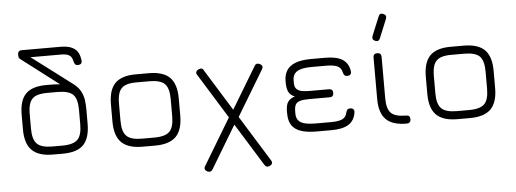

<svg xmlns="http://www.w3.org/2000/svg" viewBox="-56 -887 3353 1248"><g transform="rotate(-5 1620.5 -263.0)"><path d="M325 0C325 0 260.5 0 260.5 0C198 0 152.5 -14.5 123.5 -43.5C94.5 -72 80 -117.5 80 -179.5C80 -179.5 80 -179.5 80 -179.5C80 -179.5 80 -275 80 -275C80 -338 94 -383.5 122.5 -412C150.5 -440 195.5 -454 258 -454C258 -454 258 -454 258 -454C276.5 -454 291.5 -454 304 -453.5C316 -453 325.5 -452.5 332.5 -452C339 -451.5 344 -451 346.5 -450.5C346.5 -450.5 346.5 -450.5 346.5 -450.5C346.5 -450.5 102 -637 102 -637C96.5 -641.5 93 -646 92.5 -651C91.5 -656 91 -661 91 -666C91 -666 91 -666 91 -666C91 -674.5 93 -681.5 97.5 -686.5C101.5 -691 107 -693.5 114 -693.5C114 -693.5 114 -693.5 114 -693.5C114 -693.5 372 -693.5 372 -693.5C411 -693.5 441 -685.5 462 -669.5C483 -653 495 -627.5 498.5 -593C498.5 -593 498.5 -593 498.5 -593C499.5 -584 497.5 -577 493 -572.5C488 -568 481 -565.5 472.5 -565.5C472.5 -565.5 472.5 -565.5 472.5 -565.5C464.5 -565.5 458.5 -567.5 455 -572C451 -576.5 448 -582.5 446 -591C446 -591 446 -591 446 -591C442.5 -610.5 435 -624 423.5 -631.5C412 -639 394 -643 369.5 -643C369.5 -643 369.5 -643 369.5 -643C369.5 -643 169.5 -643 169.5 -643C169.5 -643 432.5 -444.5 432.5 -444.5C453.5 -428.5 469 -411 479 -392.5C488.5 -374 495 -354.5 498 -335C500.5 -315 502 -295 502 -275C502 -275 502 -275 502 -275C502 -275 502 -180.5 502 -180.5C502 -118 488 -72.5 460.5 -43.5C432.5 -14.5 387.5 0 325 0C325 0 325 0 325 0ZM260.5 -52.5C260.5 -52.5 260.5 -52.5 260.5 -52.5C260.5 -52.5 326 -52.5 326 -52.5C373.5 -52.5 407 -62 426 -81C444.5 -99.5 454 -133 454 -180.5C454 -180.5 454 -180.5 454 -180.5C454 -180.5 454 -275 454 -275C454 -322.5 444.5 -356 426 -374.5C407 -393 373.5 -402.5 326 -402.5C326 -402.5 326 -402.5 326 -402.5C326 -402.5 260.5 -402.5 260.5 -402.5C228.5 -402.5 203 -398.5 184.5 -391C166 -383 152.5 -369.5 144.5 -351C136.5 -332.5 132.5 -307 132.5 -275C132.5 -275 132.5 -275 132.5 -275C132.5 -275 132.5 -179.5 132.5 -179.5C132.5 -132.5 142 -99.5 161 -81C179.5 -62 213 -52.5 260.5 -52.5Z M926.5 0C926.5 0 844.5 0 844.5 0C782 0 736.5 -14.5 707.5 -43.5C678.5 -72 664 -117.5 664 -179.5C664 -179.5 664 -179.5 664 -179.5C664 -179.5 664 -292.5 664 -292.5C664 -355.5 678.5 -401.5 707.5 -430.5C736.5 -459 782 -473 844.5 -472.5C844.5 -472.5 844.5 -472.5 844.5 -472.5C844.5 -472.5 926.5 -472.5 926.5 -472.5C989 -472.5 1034.5 -458 1063.5 -429.5C1092 -400.5 1106.5 -355 1106.5 -292.5C1106.5 -292.5 1106.5 -292.5 1106.5 -292.5C1106.5 -292.5 1106.5 -180.5 1106.5 -180.5C1106.5 -118 1092 -72.5 1063.5 -43.5C1034.5 -14.5 989 0 926.5 0C926.5 0 926.5 0 926.5 0ZM716.5 -292.5C716.5 -292.5 716.5 -179.5 716.5 -179.5C716.5 -132.5 726 -99.5 745 -81C763.5 -62 797 -52.5 844.5 -52.5C844.5 -52.5 844.5 -52.5 844.5 -52.5C844.5 -52.5 926.5 -52.5 926.5 -52.5C974 -52.5 1007.5 -62 1026 -81C1044.5 -99.5 1054 -133 1054 -180.5C1054 -180.5 1054 -180.5 1054 -180.5C1054 -180.5 1054 -292.5 1054 -292.5C1054 -340 1044.5 -373.5 1026 -392C1007.5 -410.5 974 -420 926.5 -420C926.5 -420 926.5 -420 926.5 -420C926.5 -420 844.5 -420 844.5 -420C812.5 -420.5 787 -416.5 768.5 -408.5C750 -400.5 736.5 -387 728.5 -368.5C720.5 -350 716.5 -324.5 716.5 -292.5C716.5 -292.5 716.5 -292.5 716.5 -292.5Z M1621.5 183.5C1621.5 183.5 1238.5 -435 1238.5 -435C1233.5 -443 1232.5 -450 1236 -456C1239.5 -462 1244.5 -466.5 1252 -470C1252 -470 1252 -470 1252 -470C1260 -473.5 1267 -474 1273 -472C1278.5 -469.5 1283.5 -464.5 1287 -456C1287 -456 1287 -456 1287 -456C1287 -456 1670 162.5 1670 162.5C1674.5 170 1675 177 1672.5 183C1669.5 189.5 1664 194 1656.5 197C1656.5 197 1656.5 197 1656.5 197C1641.5 203.5 1630 199 1621.5 183.5C1621.5 183.5 1621.5 183.5 1621.5 183.5ZM1437 -168.5C1437 -168.5 1463 -110 1463 -110C1463 -110 1286.5 184 1286.5 184C1282.5 191.5 1277.5 196 1272 198.5C1266.5 201 1259.5 200.5 1251.5 197.5C1251.5 197.5 1251.5 197.5 1251.5 197.5C1244 194 1238.5 189 1236 183C1233 177 1233.5 170 1238 162.5C1238 162.5 1238 162.5 1238 162.5C1238 162.5 1437 -168.5 1437 -168.5ZM1462 -101.5C1462 -101.5 1436 -160 1436 -160C1436 -160 1614.5 -456.5 1614.5 -456.5C1618 -464 1623 -469 1629 -471.5C1634.5 -473.5 1641.5 -473 1649.5 -469.5C1649.5 -469.5 1649.5 -469.5 1649.5 -469.5C1657 -466 1662.5 -461.5 1665.5 -456C1668 -450 1667 -443 1662.5 -434.5C1662.5 -434.5 1662.5 -434.5 1662.5 -434.5C1662.5 -434.5 1462 -101.5 1462 -101.5Z M2078 0C2078 0 1980 0 1980 0C1918.5 0 1873.5 -10 1844.5 -30.5C1815 -51 1800.5 -83.5 1800 -129C1800 -129 1800 -129 1800 -129C1800 -129 1799.5 -144.5 1799.5 -144.5C1799.5 -175 1804.5 -197 1815 -210.5C1825.5 -224 1840 -233.5 1859.5 -239C1859.5 -239 1859.5 -239 1859.5 -239C1840 -247 1827 -258 1819.5 -272.5C1812 -287 1808 -307 1808 -332.5C1808 -332.5 1808 -332.5 1808 -332.5C1808 -332.5 1808 -346.5 1808 -346.5C1808 -371.5 1814 -393.5 1825.5 -412.5C1837 -431.5 1856 -446.5 1882.5 -457C1909 -467.5 1944 -472.5 1988.5 -472.5C1988.5 -472.5 1988.5 -472.5 1988.5 -472.5C1988.5 -472.5 2078 -472.5 2078 -472.5C2127 -472.5 2164.5 -464.5 2190.5 -448C2216 -431.5 2231.5 -405.5 2236.5 -370C2236.5 -370 2236.5 -370 2236.5 -370C2237.5 -361 2235.5 -354 2231 -349.5C2226 -345 2219 -342.5 2210.5 -342.5C2210.5 -342.5 2210.5 -342.5 2210.5 -342.5C2202.5 -342.5 2196.5 -344.5 2192.5 -349C2188.5 -353 2185.5 -359 2183.5 -367C2183.5 -367 2183.5 -367 2183.5 -367C2180 -386.5 2170 -400 2154 -408.5C2138 -416.5 2112.5 -420.5 2078 -420.5C2078 -420.5 2078 -420.5 2078 -420.5C2078 -420.5 1984 -420.5 1984 -420.5C1940.5 -420.5 1909 -414.5 1889.5 -402C1870 -389.5 1860 -369.5 1860.5 -342.5C1860.5 -342.5 1860.5 -342.5 1860.5 -342.5C1860.5 -342.5 1860.5 -326 1860.5 -326C1860.5 -308.5 1865 -296 1873.5 -287.5C1882 -279 1893.5 -273 1908 -270.5C1922.5 -268 1938.5 -266.5 1956 -266.5C1956 -266.5 1956 -266.5 1956 -266.5C1956 -266.5 2084 -266.5 2084 -266.5C2101.5 -266.5 2110 -258 2110 -240.5C2110 -240.5 2110 -240.5 2110 -240.5C2110 -223 2101.5 -214 2084 -214C2084 -214 2084 -214 2084 -214C2084 -214 1954 -214 1954 -214C1926 -214 1905 -212 1890.5 -207.5C1876 -203 1866 -196 1861 -185.5C1855.5 -175 1853 -160 1853 -141C1853 -141 1853 -141 1853 -141C1853 -141 1853 -129 1853 -129C1853 -100.5 1863 -81 1883 -69.5C1902.5 -58 1935 -52.5 1980 -52.5C1980 -52.5 1980 -52.5 1980 -52.5C1980 -52.5 2078 -52.5 2078 -52.5C2112.5 -52.5 2138 -56.5 2154 -64.5C2170 -72.5 2180 -86.5 2183.5 -106C2183.5 -106 2183.5 -106 2183.5 -106C2185.5 -114 2188.5 -120 2192.5 -124.5C2196.5 -128.5 2202.5 -130.5 2210.5 -130.5C2210.5 -130.5 2210.5 -130.5 2210.5 -130.5C2219 -130.5 2226 -128 2231 -123.5C2235.5 -118.5 2237.5 -111.5 2236.5 -103C2236.5 -103 2236.5 -103 2236.5 -103C2231.5 -67.5 2216 -41.5 2190.5 -25C2164.5 -8.5 2127 0 2078 0C2078 0 2078 0 2078 0Z M2410.5 -554C2410.5 -554 2410.5 -554 2410.5 -554C2396 -560 2391 -571 2396.5 -586.5C2396.5 -586.5 2396.5 -586.5 2396.5 -586.5C2396.5 -586.5 2447 -709 2447 -709C2453.5 -725.5 2464 -730 2479.5 -723C2479.5 -723 2479.5 -723 2479.5 -723C2494 -717 2499 -706 2493.5 -690.5C2493.5 -690.5 2493.5 -690.5 2493.5 -690.5C2493.5 -690.5 2443 -567.5 2443 -567.5C2437 -552 2426 -547.5 2410.5 -554ZM2568 0C2568 0 2568 0 2568 0C2506.5 0 2462 -14 2433.5 -42.5C2405 -71 2391 -115.5 2391 -176.5C2391 -176.5 2391 -176.5 2391 -176.5C2391 -176.5 2391 -446.5 2391 -446.5C2391 -464 2399.5 -472.5 2417 -472.5C2417 -472.5 2417 -472.5 2417 -472.5C2434.5 -472.5 2443.5 -464 2443.5 -446.5C2443.5 -446.5 2443.5 -446.5 2443.5 -446.5C2443.5 -446.5 2443.5 -176.5 2443.5 -176.5C2443.5 -130 2452.5 -97.5 2471 -79.5C2489 -61.5 2521.5 -52.5 2568 -52.5C2568 -52.5 2568 -52.5 2568 -52.5C2577.5 -52.5 2584.5 -50.5 2589 -46C2593 -41.5 2595 -35 2595 -26.5C2595 -26.5 2595 -26.5 2595 -26.5C2595 -9 2586 0 2568 0Z M2981 0C2981 0 2899 0 2899 0C2836.5 0 2791 -14.5 2762 -43.5C2733 -72 2718.5 -117.5 2718.5 -179.5C2718.5 -179.5 2718.5 -179.5 2718.5 -179.5C2718.5 -179.5 2718.5 -292.5 2718.5 -292.5C2718.5 -355.5 2733 -401.5 2762 -430.5C2791 -459 2836.5 -473 2899 -472.5C2899 -472.5 2899 -472.5 2899 -472.5C2899 -472.5 2981 -472.5 2981 -472.5C3043.5 -472.5 3089 -458 3118 -429.5C3146.5 -400.5 3161 -355 3161 -292.5C3161 -292.5 3161 -292.5 3161 -292.5C3161 -292.5 3161 -180.5 3161 -180.5C3161 -118 3146.5 -72.5 3118 -43.5C3089 -14.5 3043.5 0 2981 0C2981 0 2981 0 2981 0ZM2771 -292.5C2771 -292.5 2771 -179.5 2771 -179.5C2771 -132.5 2780.5 -99.5 2799.5 -81C2818 -62 2851.5 -52.5 2899 -52.5C2899 -52.5 2899 -52.5 2899 -52.5C2899 -52.5 2981 -52.5 2981 -52.5C3028.5 -52.5 3062 -62 3080.5 -81C3099 -99.5 3108.5 -133 3108.5 -180.5C3108.5 -180.5 3108.5 -180.5 3108.5 -180.5C3108.5 -180.5 3108.5 -292.5 3108.5 -292.5C3108.5 -340 3099 -373.5 3080.5 -392C3062 -410.5 3028.5 -420 2981 -420C2981 -420 2981 -420 2981 -420C2981 -420 2899 -420 2899 -420C2867 -420.5 2841.5 -416.5 2823 -408.5C2804.5 -400.5 2791 -387 2783 -368.5C2775 -350 2771 -324.5 2771 -292.5C2771 -292.5 2771 -292.5 2771 -292.5Z"/></g></svg>

Font: Jura-Fortis-Regular
Style: Regular
Weight: 500
Designer: Daniel Johnson, Alexei Vanyashin, Mirko Velimirovic
Foundry: Daniel Johnson
Version: ""